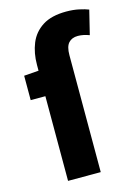

<svg xmlns="http://www.w3.org/2000/svg" viewBox="-110 -773 593 834"><g transform="rotate(-15 186.0 -356.5)"><path d="M90.1 0V-521.8Q90.1 -574.6 107.7 -617.9Q125.4 -661.2 165.5 -686.9Q205.7 -712.6 272.6 -712.6Q304.1 -712.6 329.9 -706.9Q355.8 -701.3 371.6 -694.9L345.1 -586.9Q317.6 -597.2 293.7 -597.2Q266.9 -597.2 252 -580.8Q237.1 -564.4 237.1 -526.1V0ZM24.1 -380.8V-490.5L98.4 -496.1H221.1V-380.8Z"/></g></svg>

Font: Source Sans 3
Style: Regular
Weight: 200
Designer: Paul D. Hunt
Foundry: Adobe
Version: Version 3.046;hotconv 1.0.118;makeotfexe 2.5.65603